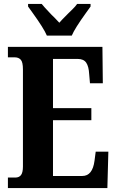

<svg xmlns="http://www.w3.org/2000/svg" viewBox="-20 -951 590 971"><path d="M20 -53H57Q77 -53 86.5 -66Q96 -79 96 -109V-600Q96 -637 85 -649Q74 -661 55 -661H20V-714H498L500 -530H435L431 -576Q429 -615 416 -634Q403 -653 373 -653H248V-404H442V-343H248V-61H396Q448 -61 458 -138L464 -184H528L523 0H20ZM145 -886 122 -918V-931H191Q199 -920 240 -877Q257 -861 280 -836Q287 -845 324 -882Q329 -887 345.5 -903Q362 -919 370 -931H438V-918L415 -886Q358 -807 343 -771H217Q202 -807 145 -886Z"/></svg>

Font: Noto Serif CondExtraBold
Style: Regular
Weight: 800
Width: 3
Designer: Monotype Design Team
Foundry: Monotype Imaging Inc.
Version: Version 1.001